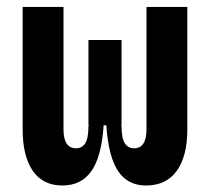

<svg xmlns="http://www.w3.org/2000/svg" viewBox="-20 -538 626 567"><path d="M411.1 9.8Q357.4 9.8 328.9 -32.5Q300.3 -74.7 293.9 -168H286.1Q279.8 -74.7 249.8 -32.5Q219.7 9.8 164.1 9.8Q106.9 9.8 76.9 -33.4Q46.9 -76.7 46.9 -156.2V-517.6H167.5V-156.2Q167.5 -100.1 204.6 -100.1Q222.7 -100.1 231.9 -115.2Q241.2 -130.4 241.2 -166L243.2 -168H241.2V-419.9H338.9V-168H336.9L338.9 -166Q338.9 -130.4 348.4 -115.2Q357.9 -100.1 376 -100.1Q412.6 -100.1 412.6 -156.2V-517.6H533.2V-156.2Q533.2 -76.7 502 -33.4Q470.7 9.8 411.1 9.8Z"/></svg>

Font: Cascadia Mono PL SemiBold
Style: Regular
Weight: 600
Monospace: yes
Designer: Aaron Bell
Foundry: Saja Typeworks
Version: Version 2404.023; ttfautohint (v1.8.4)